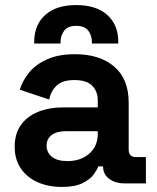

<svg xmlns="http://www.w3.org/2000/svg" viewBox="-20 -724 618 758"><path d="M224 14Q171 14 129 -4.5Q87 -23 62.5 -58.5Q38 -94 38 -145Q38 -196 62.5 -230.5Q87 -265 130.5 -282.5Q174 -300 230 -300H366V-328Q366 -363 344 -385.5Q322 -408 274 -408Q227 -408 204 -386.5Q181 -365 174 -331L58 -370Q70 -408 96.5 -439.5Q123 -471 167.5 -490.5Q212 -510 276 -510Q374 -510 431 -461Q488 -412 488 -319V-134Q488 -104 516 -104H556V0H472Q435 0 411 -18Q387 -36 387 -66V-67H368Q364 -55 350 -35.5Q336 -16 306 -1Q276 14 224 14ZM246 -88Q299 -88 332.5 -117.5Q366 -147 366 -196V-206H239Q204 -206 184 -191Q164 -176 164 -149Q164 -122 185 -105Q206 -88 246 -88ZM115 -552V-558Q115 -626 158.5 -665Q202 -704 281 -704Q360 -704 403.5 -665Q447 -626 447 -558V-552H343V-556Q343 -584 328.5 -603Q314 -622 281 -622Q248 -622 233.5 -603Q219 -584 219 -556V-552Z"/></svg>

Font: Space Grotesk
Style: Bold
Weight: 700
Designer: Florian Karsten
Foundry: Florian Karsten
Version: Version 2.000